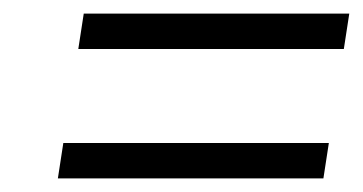

<svg xmlns="http://www.w3.org/2000/svg" viewBox="-20 -425 533 282"><path d="M65 -163H455L463 -215H73ZM95 -353H485L493 -405H103Z"/></svg>

Font: Charger Sport
Style: ExLitNrwObl
Weight: 200
Designer: Jasper
Foundry: Cannot Into Space Fonts
Version: Version 1.1